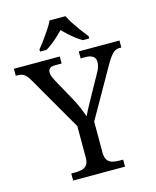

<svg xmlns="http://www.w3.org/2000/svg" viewBox="-139 -1022 901 1112"><g transform="rotate(-15 311.5 -465.5)"><path d="M159 0V-42H182Q204 -42 222.5 -46.5Q241 -51 252.5 -65.5Q264 -80 264 -109V-298L79 -619Q68 -638 58.5 -649.5Q49 -661 37 -666.5Q25 -672 8 -672H-5V-714H270V-672H233Q206 -672 197.5 -662.5Q189 -653 189 -640Q189 -626 195 -612Q201 -598 207 -587L281 -453Q298 -422 310.5 -392Q323 -362 331 -339Q340 -360 357 -391Q374 -422 391 -453L455 -568Q465 -585 469 -600.5Q473 -616 473 -628Q473 -650 457.5 -661Q442 -672 413 -672H384V-714H628V-672H616Q602 -672 589.5 -665Q577 -658 563.5 -641Q550 -624 533 -594L365 -298V-114Q365 -83 376 -67.5Q387 -52 406 -47Q425 -42 447 -42H470V0ZM167 -784Q183 -803 202 -829Q221 -855 239 -882Q257 -909 267 -931H362Q373 -909 390.5 -882Q408 -855 427.5 -829Q447 -803 462 -784V-771H423Q404 -782 384.5 -797Q365 -812 347 -828.5Q329 -845 314 -861Q299 -845 281 -828.5Q263 -812 244 -797Q225 -782 206 -771H167Z"/></g></svg>

Font: Noto Serif Tamil
Style: Regular
Weight: 400
Designer: Indian Type Foundry, Tom Grace, and the Monotype Design Team
Foundry: Monotype Imaging Inc.
Version: Version 2.003